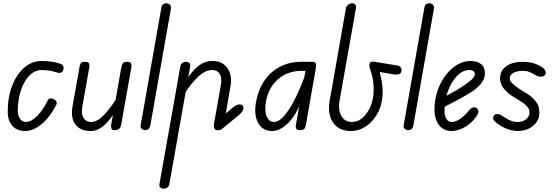

<svg xmlns="http://www.w3.org/2000/svg" viewBox="-20 -792 3367 1168"><path d="M133 5Q84 5 55.5 -26.5Q27 -58 27 -113Q27 -201 54 -270.5Q81 -340 127.5 -380.5Q174 -421 233 -421Q262 -421 293 -417Q324 -413 345 -405Q355 -402 360.5 -395.5Q366 -389 367 -381Q368 -373 364 -364Q358 -351 346.5 -349Q335 -347 320 -353Q303 -359 278 -362.5Q253 -366 233 -366Q193 -366 160.5 -334Q128 -302 109 -247.5Q90 -193 88 -125Q87 -93 100.5 -71.5Q114 -50 138 -50Q170 -50 206 -86.5Q242 -123 271 -183Q276 -192 286.5 -193Q297 -194 309 -188Q319 -183 323 -173.5Q327 -164 323 -156Q286 -82 235 -38.5Q184 5 133 5Z M531 5Q469 5 439 -34.5Q409 -74 421 -143L465 -391Q466 -396 470.5 -406Q475 -416 498 -416Q518 -416 521.5 -405.5Q525 -395 524 -387L480 -139Q473 -99 488 -74.5Q503 -50 535 -50Q570 -50 608.5 -88.5Q647 -127 700 -209L688 -124Q645 -55 608.5 -25Q572 5 531 5ZM677 0Q662 0 658.5 -8.5Q655 -17 656 -32L719 -388Q720 -393 725.5 -404.5Q731 -416 753 -416Q773 -416 777 -406Q781 -396 780 -388L717 -32Q715 -22 710 -14.5Q705 -7 697 -3.5Q689 0 677 0Z M864 0Q852 0 842.5 -8Q833 -16 836 -32L962 -747Q964 -761 972.5 -766.5Q981 -772 991 -772Q1004 -772 1013 -763.5Q1022 -755 1020 -741L894 -26Q891 -13 882.5 -6.5Q874 0 864 0Z M1306 0Q1287 0 1283.5 -12Q1280 -24 1281 -34L1324 -277Q1328 -297 1325 -317.5Q1322 -338 1309 -352Q1296 -366 1269 -366Q1232 -366 1190 -329.5Q1148 -293 1092 -207L1104 -292Q1145 -357 1184.5 -389Q1224 -421 1273 -421Q1316 -421 1342.5 -400Q1369 -379 1379.5 -345Q1390 -311 1383 -273L1354 -102L1393 -135Q1419 -157 1438 -157Q1449 -157 1455 -151Q1461 -145 1461 -134Q1461 -124 1453.5 -113.5Q1446 -103 1431 -90L1335 -11Q1327 -4 1320.5 -2Q1314 0 1306 0ZM976 356Q964 356 955.5 349Q947 342 950 328L1077 -388Q1079 -397 1084 -403.5Q1089 -410 1096.5 -413Q1104 -416 1111 -416Q1123 -416 1131.5 -409Q1140 -402 1137 -388L1010 329Q1008 342 997.5 349Q987 356 976 356Z M1636 5Q1578 5 1550.5 -43.5Q1523 -92 1538 -175Q1552 -249 1589.5 -303Q1627 -357 1684 -386.5Q1741 -416 1812 -416H1874L1865 -361H1816Q1731 -361 1672.5 -311Q1614 -261 1598 -175Q1588 -117 1602.5 -83.5Q1617 -50 1646 -50Q1687 -50 1735.5 -122.5Q1784 -195 1831 -321L1817 -188Q1782 -91 1732.5 -43Q1683 5 1636 5ZM1805 0Q1786 0 1782 -10Q1778 -20 1779 -27L1848 -416H1884Q1898 -416 1901 -404Q1904 -392 1901 -375L1840 -27Q1839 -23 1833.5 -11.5Q1828 0 1805 0Z M2112 5Q2065 5 2033 -18.5Q2001 -42 1988.5 -83Q1976 -124 1985 -176L2084 -740Q2087 -755 2098.5 -763.5Q2110 -772 2121 -772Q2133 -772 2140.5 -764.5Q2148 -757 2145 -740L2045 -176Q2036 -124 2056.5 -87Q2077 -50 2121 -50Q2157 -50 2187 -76.5Q2217 -103 2235 -147.5Q2253 -192 2253 -247Q2253 -294 2245 -325.5Q2237 -357 2229 -379Q2227 -386 2227 -396Q2227 -406 2234 -413Q2241 -420 2259 -416L2395 -394Q2411 -392 2417 -383Q2423 -374 2423 -366Q2423 -347 2408 -341.5Q2393 -336 2373 -340L2256 -360L2282 -384Q2295 -336 2301.5 -301.5Q2308 -267 2308 -235Q2308 -166 2281.5 -112Q2255 -58 2210.5 -26.5Q2166 5 2112 5Z M2464 0Q2452 0 2442.5 -8Q2433 -16 2436 -32L2562 -747Q2564 -761 2572.5 -766.5Q2581 -772 2591 -772Q2604 -772 2613 -763.5Q2622 -755 2620 -741L2494 -26Q2491 -13 2482.5 -6.5Q2474 0 2464 0Z M2727 5Q2679 5 2651 -30.5Q2623 -66 2623 -127Q2623 -185 2641 -238Q2659 -291 2689.5 -332Q2720 -373 2759.5 -397Q2799 -421 2842 -421Q2882 -421 2906 -402.5Q2930 -384 2930 -346Q2930 -319 2915.5 -296.5Q2901 -274 2879.5 -256Q2858 -238 2834.5 -224Q2811 -210 2793 -200Q2771 -188 2742 -172.5Q2713 -157 2689.5 -145Q2666 -133 2657 -128L2671 -196Q2684 -203 2699 -211Q2714 -219 2729.5 -228Q2745 -237 2760 -245Q2804 -271 2836.5 -297Q2869 -323 2869 -342Q2869 -351 2860.5 -358.5Q2852 -366 2835 -366Q2795 -366 2760.5 -330.5Q2726 -295 2705 -238Q2684 -181 2684 -116Q2684 -87 2696 -68.5Q2708 -50 2728 -50Q2751 -50 2776.5 -67Q2802 -84 2826 -112Q2843 -134 2856.5 -138Q2870 -142 2880 -134Q2889 -128 2890.5 -115Q2892 -102 2872 -76Q2844 -39 2804.5 -17Q2765 5 2727 5Z M3128 5Q3104 5 3071.5 -5.5Q3039 -16 3009 -38Q2994 -49 2984.5 -60.5Q2975 -72 2984 -87Q2990 -98 3005.5 -98Q3021 -98 3034 -88Q3048 -78 3074 -64Q3100 -50 3128 -50Q3160 -50 3180.5 -66.5Q3201 -83 3201 -108Q3201 -125 3192.5 -136.5Q3184 -148 3173 -158Q3160 -168 3139.5 -181Q3119 -194 3094 -209Q3069 -225 3045.5 -252.5Q3022 -280 3022 -315Q3022 -362 3059.5 -389Q3097 -416 3161 -416Q3185 -416 3213 -410.5Q3241 -405 3273 -386Q3290 -376 3297 -362.5Q3304 -349 3296 -337Q3289 -327 3275 -325.5Q3261 -324 3245 -331Q3235 -337 3212.5 -349Q3190 -361 3161 -361Q3124 -361 3102.5 -348.5Q3081 -336 3081 -315Q3081 -298 3098.5 -283Q3116 -268 3135 -254Q3159 -238 3182 -225Q3205 -212 3224 -192Q3240 -177 3250.5 -157.5Q3261 -138 3261 -105Q3261 -58 3223 -26.5Q3185 5 3128 5Z"/></svg>

Font: Edu VIC WA NT Beginner
Style: Regular
Weight: 400
Designer: Tina and Corey Anderson
Foundry: Google for Education
Version: Version 1.003